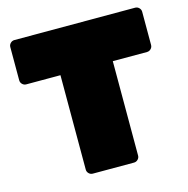

<svg xmlns="http://www.w3.org/2000/svg" viewBox="-104 -800 881 900"><g transform="rotate(-15 337.0 -350.0)"><path d="M657 -673V-512Q657 -501 649 -493Q641 -485 630 -485H464V-27Q464 -16 456 -8Q448 0 437 0H237Q226 0 218 -8Q210 -16 210 -27V-485H44Q33 -485 25 -493Q17 -501 17 -512V-673Q17 -684 25 -692Q33 -700 44 -700H630Q641 -700 649 -692Q657 -684 657 -673Z"/></g></svg>

Font: Rubik
Style: Regular
Weight: 900
Designer: Hubert & Fischer
Foundry: Hubert & Fischer
Version: Version 1.100